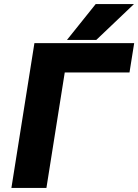

<svg xmlns="http://www.w3.org/2000/svg" viewBox="-20 -923 679 943"><path d="M36 0H208L298 -567H616L639 -711H149ZM309 -727H453L638 -903H450Z"/></svg>

Font: Asimov Pro
Style: UltObl
Weight: 900
Designer: Google
Version: Version 2.000980; 2014